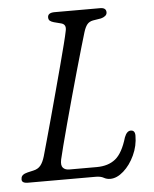

<svg xmlns="http://www.w3.org/2000/svg" viewBox="-52 -744 642 802"><g transform="rotate(-5 269.0 -343.0)"><path d="M317.5 0H34Q5 0 9 -20Q9.5 -36.5 36.5 -43L60.5 -48.5Q80 -52.5 91 -65.8Q102 -79 109.5 -104.5Q116 -128 127.8 -169.8Q139.5 -211.5 153.5 -263Q167.5 -314.5 182.2 -369Q197 -423.5 210.2 -473.5Q223.5 -523.5 233.2 -561.8Q243 -600 246.5 -618.5Q252.5 -644.5 231 -650.5L200 -658.5Q189.5 -661.5 183.8 -666.2Q178 -671 178 -680.5Q178 -700 207 -700H398Q423 -700 423 -680.5Q423 -671.5 415.5 -665.5Q408 -659.5 397.5 -657L363.5 -651.5Q348 -648.5 339.2 -637.8Q330.5 -627 324 -606Q317.5 -585 305.5 -543.5Q293.5 -502 278.5 -449.2Q263.5 -396.5 248 -340Q232.5 -283.5 218.5 -231.8Q204.5 -180 194.5 -141Q184.5 -102 180.5 -84.5Q175.5 -60 184.5 -50Q193.5 -40 211 -40H326Q374.5 -40 404.8 -64.5Q435 -89 454 -153.5Q464 -179.5 480.5 -179.5Q498.5 -179.5 498.5 -157Q498.5 -114 480.2 -74.8Q462 -35.5 434 -10.8Q406 14 378 14Q363.5 14 351.2 7Q339 0 317.5 0Z"/></g></svg>

Font: Fraunces 9pt SuperSoft Light
Style: Italic
Weight: 300
Italic angle: -16°
Version: Version 1.000;[b76b70a41]